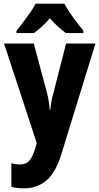

<svg xmlns="http://www.w3.org/2000/svg" viewBox="-20 -786 542 1046"><path d="M2 -549H164L236 -280Q248 -233 251 -187H254Q256 -209 259.5 -230.5Q263 -252 271 -279L340 -549H500L314 55Q283 155 232.5 197.5Q182 240 111 240Q91 240 74 238Q57 236 42 232V103Q64 110 88 110Q123 110 141 88Q159 66 175 13L180 -7ZM330 -766Q348 -733 376.5 -693.5Q405 -654 434 -619V-606H339Q320 -620 296.5 -640.5Q273 -661 252 -687Q229 -660 206 -639.5Q183 -619 165 -606H70V-619Q86 -638 106.5 -665Q127 -692 145.5 -719Q164 -746 174 -766Z"/></svg>

Font: Noto Sans Telugu Condensed ExtraBold
Style: Regular
Weight: 800
Width: 3
Designer: Jelle Bosma - Monotype Design Team
Foundry: Monotype Imaging Inc.
Version: Version 2.005; ttfautohint (v1.8.4.7-5d5b)